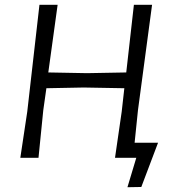

<svg xmlns="http://www.w3.org/2000/svg" viewBox="-20 -660 724 803"><path d="M641 -63 571 122 513 123 550 0H461L489 -193L500 -291L330 -294L174 -291L161 -199L141 0H65L94 -193L145 -640H221L182 -357L344 -354L508 -357L540 -640H616L557 -199L543 -63Z"/></svg>

Font: Alegreya Sans SC
Style: Italic
Weight: 400
Italic angle: -7°
Designer: Juan Pablo del Peral
Foundry: Huerta Tipografica
Version: Version 2.008; ttfautohint (v1.6)